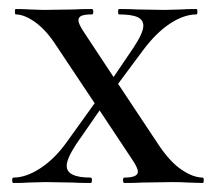

<svg xmlns="http://www.w3.org/2000/svg" viewBox="-20 -406 479 426"><path d="M430 0 396 -1Q384 -2 363 -2L296 -1Q282 0 256 0Q253 0 253 -6Q253 -12 256 -12Q286 -12 286 -25Q286 -33 274 -51L201 -161L149 -86Q128 -54 128 -38Q128 -12 181 -12Q184 -12 184 -6Q184 0 181 0Q154 0 141 -1L81 -2L43 -1Q33 0 10 0Q7 0 7 -6Q7 -12 10 -12Q38 -12 70 -33Q102 -54 129 -92L190 -177L106 -303Q83 -339 58.5 -356.5Q34 -374 15 -374Q13 -374 13 -380Q13 -386 15 -386Q36 -386 46 -385L77 -384L144 -385Q158 -386 184 -386Q187 -386 187 -380Q187 -374 184 -374Q168 -374 161 -371Q154 -368 154 -361Q154 -353 166 -335L232 -235L276 -300Q298 -333 298 -349Q298 -362 285 -368Q272 -374 244 -374Q242 -374 242 -380Q242 -386 244 -386Q271 -386 285 -385L345 -384L382 -385Q393 -386 416 -386Q418 -386 418 -380Q418 -374 416 -374Q388 -374 357 -353.5Q326 -333 297 -294L242 -220L333 -83Q358 -46 383.5 -29Q409 -12 430 -12Q432 -12 432 -6Q432 0 430 0Z"/></svg>

Font: Cormorant Infant Medium
Style: Regular
Weight: 500
Designer: Christian Thalmann (Catharsis Fonts)
Version: Version 3.000